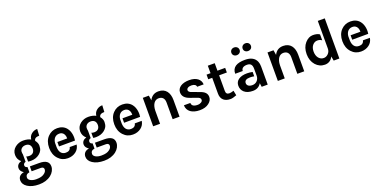

<svg xmlns="http://www.w3.org/2000/svg" viewBox="-12 -1788 6144 3082"><g transform="rotate(-20 3060.5 -247.5)"><path d="M237 11H396C428 11 445 28 445 52C445 80 430 104 400 124C372 144 336 157 264 157C192 157 131 127 131 82C131 44 153 21 198 14C198 14 198 -74 198 -75C171 -81 157 -95 157 -117C157 -141 171 -157 198 -165C199 -165 198 -291 198 -291C195 -302 193 -317 193 -336C193 -376 226 -417 287 -417C348 -417 378 -380 378 -325C378 -272 348 -233 287 -233C266 -233 250 -236 237 -242C237 -242 237 -154 237 -154C252 -151 269 -150 286 -150C343 -150 392 -166 432 -198C451 -213 467 -231 478 -252C489 -274 495 -301 495 -333C495 -365 483 -396 458 -427C460 -465 490 -484 547 -484L553 -597C515 -597 482 -585 454 -562C425 -539 409 -508 405 -470C370 -489 327 -499 275 -499C224 -499 178 -483 138 -452C97 -419 76 -377 76 -324C76 -274 96 -232 135 -199C88 -186 56 -154 56 -107C56 -72 76 -42 115 -18C55 -9 15 27 15 87C15 132 38 171 85 202C135 235 200 251 280 251C363 251 431 230 486 187C535 148 562 96 562 44C562 -33 507 -72 396 -72H237Z M786 -213 1060 -214C1069 -264 1067 -361 1014 -428C977 -475 924 -499 857 -499C792 -499 739 -476 696 -431C651 -384 629 -321 629 -243C629 -167 651 -105 696 -56C739 -9 793 14 857 14C912 14 958 -1 996 -30C1033 -58 1055 -96 1063 -145H944C935 -102 906 -81 857 -81C784 -81 749 -135 746 -214C746 -214 746 -289 746 -289C753 -357 791 -405 858 -405C876 -405 891 -402 904 -395C937 -377 954 -342 954 -289H786Z M1349 11H1508C1540 11 1557 28 1557 52C1557 80 1542 104 1512 124C1484 144 1448 157 1376 157C1304 157 1243 127 1243 82C1243 44 1265 21 1310 14C1310 14 1310 -74 1310 -75C1283 -81 1269 -95 1269 -117C1269 -141 1283 -157 1310 -165C1311 -165 1310 -291 1310 -291C1307 -302 1305 -317 1305 -336C1305 -376 1338 -417 1399 -417C1460 -417 1490 -380 1490 -325C1490 -272 1460 -233 1399 -233C1378 -233 1362 -236 1349 -242C1349 -242 1349 -154 1349 -154C1364 -151 1381 -150 1398 -150C1455 -150 1504 -166 1544 -198C1563 -213 1579 -231 1590 -252C1601 -274 1607 -301 1607 -333C1607 -365 1595 -396 1570 -427C1572 -465 1602 -484 1659 -484L1665 -597C1627 -597 1594 -585 1566 -562C1537 -539 1521 -508 1517 -470C1482 -489 1439 -499 1387 -499C1336 -499 1290 -483 1250 -452C1209 -419 1188 -377 1188 -324C1188 -274 1208 -232 1247 -199C1200 -186 1168 -154 1168 -107C1168 -72 1188 -42 1227 -18C1167 -9 1127 27 1127 87C1127 132 1150 171 1197 202C1247 235 1312 251 1392 251C1475 251 1543 230 1598 187C1647 148 1674 96 1674 44C1674 -33 1619 -72 1508 -72H1349Z M1898 -213 2172 -214C2181 -264 2179 -361 2126 -428C2089 -475 2036 -499 1969 -499C1904 -499 1851 -476 1808 -431C1763 -384 1741 -321 1741 -243C1741 -167 1763 -105 1808 -56C1851 -9 1905 14 1969 14C2024 14 2070 -1 2108 -30C2145 -58 2167 -96 2175 -145H2056C2047 -102 2018 -81 1969 -81C1896 -81 1861 -135 1858 -214C1858 -214 1858 -289 1858 -289C1865 -357 1903 -405 1970 -405C1988 -405 2003 -402 2016 -395C2049 -377 2066 -342 2066 -289H1898Z M2420 -486H2317V0H2435V-225C2438 -337 2488 -393 2551 -393C2614 -393 2650 -356 2650 -284V0H2768V-284C2768 -413 2707 -499 2587 -499C2516 -499 2465 -467 2433 -402Z M2896 -148C2897 -45 2983 14 3112 14C3177 14 3229 -1 3268 -32C3306 -61 3325 -96 3325 -136C3325 -199 3283 -236 3207 -261L3092 -304C3053 -315 3033 -333 3033 -356C3033 -383 3063 -407 3115 -407C3167 -407 3195 -387 3198 -355H3309C3306 -438 3237 -499 3112 -499C2988 -499 2908 -445 2908 -362C2908 -300 2947 -255 3026 -228L3132 -190C3175 -177 3194 -163 3194 -134C3194 -105 3158 -79 3107 -79C3041 -79 3007 -102 3006 -148Z M3724 -95C3693 -84 3668 -79 3649 -79C3611 -79 3592 -99 3592 -139V-407H3724V-486H3592V-614H3474V-486H3406V-407H3474V-135C3474 -87 3489 -49 3520 -22C3549 2 3586 14 3637 14C3662 14 3697 5 3741 -12Z M3970 -745C3929 -745 3900 -717 3900 -678C3900 -641 3929 -613 3970 -613C4011 -613 4041 -641 4041 -678C4041 -717 4011 -745 3970 -745ZM4093 -679C4093 -640 4123 -614 4163 -614C4204 -614 4234 -640 4234 -679C4234 -718 4204 -746 4163 -746C4123 -746 4093 -718 4093 -679ZM4156 -190C4153 -125 4107 -76 4042 -76C3978 -76 3950 -106 3950 -142C3950 -185 3982 -206 4046 -206C4068 -206 4091 -204 4116 -199C4116 -199 4116 -274 4116 -274C4081 -281 4050 -284 4022 -284C3961 -284 3912 -272 3877 -247C3842 -223 3824 -188 3824 -143C3824 -98 3840 -61 3872 -32C3907 -1 3955 14 4018 14C4083 14 4131 -12 4162 -65L4171 0H4274V-309C4274 -342 4269 -370 4259 -394C4230 -464 4165 -499 4065 -499C3925 -499 3843 -453 3843 -342H3972C3972 -387 4007 -413 4068 -413C4131 -413 4156 -381 4156 -313V-265C4156 -265 4156 -190 4156 -190Z M4550 -486H4447V0H4565V-225C4568 -337 4618 -393 4681 -393C4744 -393 4780 -356 4780 -284V0H4898V-284C4898 -413 4837 -499 4717 -499C4646 -499 4595 -467 4563 -402Z M5379 -215C5379 -180 5367 -150 5344 -127C5321 -104 5296 -93 5267 -93C5198 -93 5147 -153 5147 -244C5147 -289 5158 -325 5180 -352C5203 -379 5230 -393 5262 -393C5294 -393 5320 -385 5339 -368C5339 -368 5339 -470 5339 -470C5312 -489 5274 -499 5225 -499C5176 -499 5131 -476 5090 -430C5049 -383 5028 -321 5028 -245C5028 -169 5050 -106 5093 -57C5135 -10 5187 14 5249 14C5311 14 5357 -16 5387 -75L5401 0H5498V-686H5379V-426Z M5795 -213 6069 -214C6078 -264 6076 -361 6023 -428C5986 -475 5933 -499 5866 -499C5801 -499 5748 -476 5705 -431C5660 -384 5638 -321 5638 -243C5638 -167 5660 -105 5705 -56C5748 -9 5802 14 5866 14C5921 14 5967 -1 6005 -30C6042 -58 6064 -96 6072 -145H5953C5944 -102 5915 -81 5866 -81C5793 -81 5758 -135 5755 -214C5755 -214 5755 -289 5755 -289C5762 -357 5800 -405 5867 -405C5885 -405 5900 -402 5913 -395C5946 -377 5963 -342 5963 -289H5795Z"/></g></svg>

Font: Karla
Style: Bold Stencil
Weight: 400
Designer: Jonathan Pinhorn
Version: Version 1.000